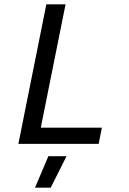

<svg xmlns="http://www.w3.org/2000/svg" viewBox="-20 -658 590 878"><path d="M431.2 0H64L191.9 -638.2H279.8L166.5 -74.2H445.8ZM284.2 56.2 211.9 200.2H140.1L201.2 56.2Z"/></svg>

Font: Code New Roman
Style: Italic
Weight: 400
Italic angle: -11°
Monospace: yes
Designer: Sam Radian
Foundry: Code New Roman
Version: Version 1.508 October 19, 2014